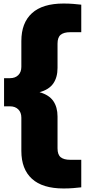

<svg xmlns="http://www.w3.org/2000/svg" viewBox="-20 -838 480 1088"><path d="M340 230Q221 230 161 175.2Q101 120.5 101 17.5V-171Q101 -201 83.5 -218.2Q66 -235.5 36.5 -235.5H3V-395H36.5Q66 -395 83.5 -412.2Q101 -429.5 101 -459.5V-605.5Q101 -708.5 161 -763.2Q221 -818 340 -818Q369.5 -818 394.2 -816Q419 -814 440.5 -811.5V-655.5H377.5Q342 -655.5 324 -641Q306 -626.5 306 -590.5V-453Q306 -399.5 281.8 -364.8Q257.5 -330 204 -315.5Q257.5 -300.5 281.8 -265.8Q306 -231 306 -177.5V2.5Q306 38.5 324 53Q342 67.5 377.5 67.5H440.5V223.5Q419 226 394.2 228Q369.5 230 340 230Z"/></svg>

Font: Encode Sans Exp XBd
Style: Regular
Weight: 800
Width: 7
Designer: Multiple Designers
Foundry: Impallari Type
Version: Version 3.002; ttfautohint (v1.8.3) -l 8 -r 50 -G 200 -x 14 